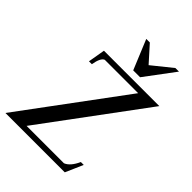

<svg xmlns="http://www.w3.org/2000/svg" viewBox="-249 -885 988 988"><g transform="rotate(45 244.5 -391.0)"><path d="M287 -620 220 -782H246L324 -695L432 -782H458L337 -620ZM409 0H-23L388 -555H145Q123 -546 114 -492H93L109 -585H512L101 -30H373Q406 -43 430 -96H451Z"/></g></svg>

Font: Judson
Style: Italic
Weight: 400
Italic angle: -9.5°
Version: Version 20110429